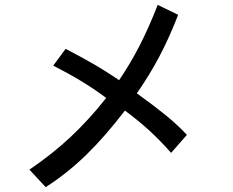

<svg xmlns="http://www.w3.org/2000/svg" viewBox="-20 -725 960 790"><path d="M250 -524Q310 -493 363 -462.5Q416 -432 470 -395Q515 -461 553.5 -535.5Q592 -610 629 -705L713 -664Q677 -571 636.5 -494Q596 -417 543 -341Q610 -293 660 -252.5Q710 -212 749 -170L684 -96Q642 -144 596.5 -186Q551 -228 494 -270Q413 -164 335 -88Q257 -12 168 45L101 -27Q194 -90 270 -161Q346 -232 417 -322Q369 -358 315.5 -390.5Q262 -423 199 -455Z"/></svg>

Font: BM YEONSUNG
Style: Regular
Weight: 400
Designer: Bongjin Kim; Myungsoo Han; Jaehyun Keum; Jihee Min; Dokyung Lee; Chorong Kim; Jooyeon Kang; Sang-a Kim;
Foundry: Sandoll Communications Inc.
Version: Version 1.000;PS 1;hotconv 16.6.51;makeotf.lib2.5.65220